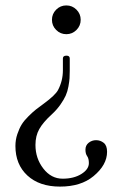

<svg xmlns="http://www.w3.org/2000/svg" viewBox="-20 -462 446 711"><path d="M309.1 142.1Q309.1 125 302.7 116.2Q296.4 107.4 296.4 92.3Q296.4 76.2 308.3 66.7Q320.3 57.1 335.9 57.1Q351.6 57.1 364 66.9Q376.5 76.7 376.5 100.1Q376.5 148.9 326.2 190.4Q279.8 229 202.1 229Q126 229 81.5 188Q37.1 147 37.1 78.6Q37.1 55.7 44.2 34.7Q51.3 13.7 60.3 -1Q69.3 -15.6 85.7 -31.7Q102.1 -47.9 113 -56.4Q124 -64.9 142.6 -78.6Q184.6 -109.4 194.8 -128.4Q212.9 -162.6 212.9 -201.7V-245.6Q212.9 -255.9 226.1 -255.9Q238.3 -255.9 238.3 -245.6V-199.7Q238.3 -183.1 237.5 -171.9Q236.8 -160.6 233.4 -141.8Q230 -123 223.4 -108.2Q216.8 -93.3 203.6 -74.5Q190.4 -55.7 171.9 -38.6Q139.6 -9.3 125.5 15.9Q111.3 41 111.3 74.7Q111.3 124.5 140.4 162.1Q169.4 199.7 211.9 199.7Q253.4 199.7 281.2 182.4Q309.1 165 309.1 142.1ZM263.2 -426.3Q278.8 -410.6 278.8 -388.7Q278.8 -366.7 263.2 -351.1Q247.6 -335.4 225.6 -335.4Q203.6 -335.4 188 -351.1Q172.4 -366.7 172.4 -388.7Q172.4 -410.6 188 -426.3Q203.6 -441.9 225.6 -441.9Q247.6 -441.9 263.2 -426.3Z"/></svg>

Font: Libertinage
Style: l
Weight: 400
Designer: OSP
Foundry: OSP
Version: Version 1.0; 2008; OFL relea